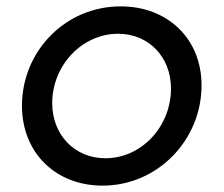

<svg xmlns="http://www.w3.org/2000/svg" viewBox="-20 -571 702 603"><path d="M302 12C475 12 613 -131 613 -303C613 -449 507 -551 359 -551C185 -551 49 -410 49 -239C49 -90 156 12 302 12ZM311 -74C215 -74 144 -147 144 -247C144 -366 238 -465 351 -465C447 -465 517 -392 517 -293C517 -173 424 -74 311 -74Z"/></svg>

Font: Plus Jakarta Text
Style: Italic
Weight: 400
Italic angle: -12°
Designer: Gumpita Rahayu
Foundry: Tokotype Studio
Version: Version 1.000;hotconv 1.0.109;makeotfexe 2.5.65596